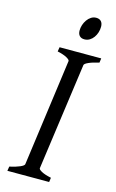

<svg xmlns="http://www.w3.org/2000/svg" viewBox="-122 -840 539 889"><g transform="rotate(15 147.5 -395.5)"><path d="M292 -594.2Q261.2 -587.4 242.7 -579.1Q224.1 -570.8 223.1 -564L151.9 -50.8Q150.9 -44.9 166 -36.4Q181.2 -27.8 212.9 -21L210 0H9.8L13.2 -21Q43.9 -27.8 62.3 -35.9Q80.6 -43.9 82 -50.8L151.9 -564Q152.8 -569.8 137.7 -578.6Q122.6 -587.4 91.8 -594.2L95.2 -615.2H294.9ZM256.3 -756.3Q256.3 -742.7 252.2 -729.2Q248 -715.8 240.2 -704.8Q232.4 -693.8 221.2 -687Q210 -680.2 196.3 -680.2Q181.2 -680.2 172.9 -689Q164.6 -697.8 164.6 -714.4Q164.6 -727.5 168.9 -741Q173.3 -754.4 181.2 -765.6Q189 -776.9 200 -783.9Q210.9 -791 224.6 -791Q239.7 -791 248 -782Q256.3 -772.9 256.3 -756.3Z"/></g></svg>

Font: Gentium Basic
Style: Italic
Weight: 400
Italic angle: -8°
Designer: J. Victor Gaultney and Annie Olsen
Foundry: SIL International
Version: Version 1.102; 2013; Maintenance release